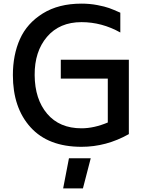

<svg xmlns="http://www.w3.org/2000/svg" viewBox="-20 -792 808 1058"><path d="M315 -463H690V-53Q566 17 429 17Q246 17 148.5 -90.5Q51 -198 51 -378Q51 -490 90 -577Q129 -664 216 -718Q303 -772 429 -772Q475 -772 516.5 -764Q558 -756 581.5 -747.5Q605 -739 643 -722V-613Q541 -670 429 -670Q308 -670 239 -589Q170 -508 171 -378Q172 -245 240 -165Q308 -85 429 -85Q498 -85 574 -117V-359H315ZM328 246 360 80H480L437 246Z"/></svg>

Font: Biryani DemiBold
Style: Regular
Weight: 600
Designer: Dan Reynolds and Mathieu Réguer
Foundry: Dan Reynolds and Mathieu Réguer
Version: Version 1.003;PS 001.003;hotconv 1.0.70;makeotf.lib2.5.58329